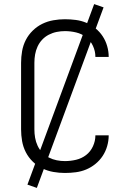

<svg xmlns="http://www.w3.org/2000/svg" viewBox="-20 -837 640 938"><path d="M297 8Q269 8 240.5 3Q212 -2 186.5 -14.5Q161 -27 140 -47.5Q119 -68 106 -93.5Q93 -119 88 -147.5Q83 -176 83 -205V-530Q83 -559 88 -587.5Q93 -616 106 -641.5Q119 -667 140 -687.5Q161 -708 186.5 -720.5Q212 -733 240.5 -738Q269 -743 297 -743Q324 -743 350.5 -739.5Q377 -736 401 -726Q425 -716 446 -699Q467 -682 481.5 -660Q496 -638 503.5 -612Q511 -586 511 -560Q511 -560 511 -559.5Q511 -559 511 -559H446Q446 -559 446 -559.5Q446 -560 446 -560Q446 -587 434 -613Q422 -639 400.5 -655.5Q379 -672 352 -678.5Q325 -685 297 -685Q277 -685 257 -681Q237 -677 218.5 -667.5Q200 -658 186 -643Q172 -628 163.5 -609.5Q155 -591 151.5 -571Q148 -551 148 -530V-205Q148 -184 151.5 -164Q155 -144 163.5 -125.5Q172 -107 186 -92Q200 -77 218.5 -67.5Q237 -58 257 -54Q277 -50 297 -50Q325 -50 352 -56.5Q379 -63 400.5 -79.5Q422 -96 434 -122Q446 -148 446 -175Q446 -175 446 -175.5Q446 -176 446 -176H511Q511 -176 511 -175.5Q511 -175 511 -175Q511 -149 503.5 -123Q496 -97 481.5 -75Q467 -53 446 -36Q425 -19 401 -9Q377 1 350.5 4.5Q324 8 297 8ZM160 81 114 65 440 -817 486 -801Z"/></svg>

Font: Iosevka SS04 Light Extended
Style: Regular
Weight: 300
Width: 7
Monospace: yes
Designer: Belleve Invis
Foundry: Belleve Invis
Version: Version 19.0.0; ttfautohint (v1.8.4)